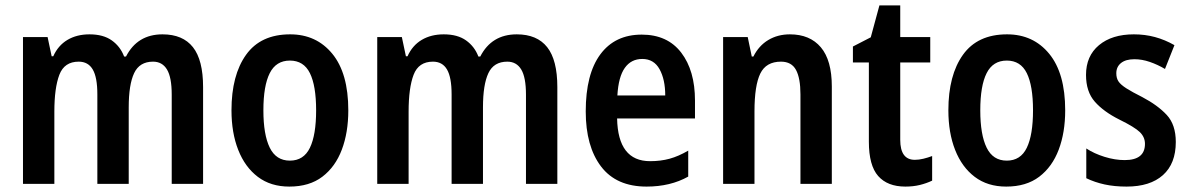

<svg xmlns="http://www.w3.org/2000/svg" viewBox="-20 -680 4401 710"><path d="M581 -553Q656 -553 693.5 -505.5Q731 -458 731 -358V0H615V-330Q615 -394 597.5 -423Q580 -452 546 -452Q496 -452 476 -409.5Q456 -367 456 -283V0H340V-331Q340 -394 323 -423Q306 -452 271 -452Q218 -452 199.5 -403.5Q181 -355 181 -267V0H65V-543H156L171 -472H177Q195 -512 229.5 -532.5Q264 -553 311 -553Q362 -553 393.5 -530.5Q425 -508 439 -471H446Q488 -553 581 -553Z M1268 -272Q1268 -190 1244 -126.5Q1220 -63 1172 -26.5Q1124 10 1050 10Q981 10 933.5 -26Q886 -62 861 -125.5Q836 -189 836 -272Q836 -402 890 -477.5Q944 -553 1053 -553Q1150 -553 1209 -481Q1268 -409 1268 -272ZM954 -272Q954 -182 977.5 -134Q1001 -86 1052 -86Q1103 -86 1126 -133.5Q1149 -181 1149 -272Q1149 -363 1126 -409.5Q1103 -456 1052 -456Q1001 -456 977.5 -409.5Q954 -363 954 -272Z M1891 -553Q1966 -553 2003.5 -505.5Q2041 -458 2041 -358V0H1925V-330Q1925 -394 1907.5 -423Q1890 -452 1856 -452Q1806 -452 1786 -409.5Q1766 -367 1766 -283V0H1650V-331Q1650 -394 1633 -423Q1616 -452 1581 -452Q1528 -452 1509.5 -403.5Q1491 -355 1491 -267V0H1375V-543H1466L1481 -472H1487Q1505 -512 1539.5 -532.5Q1574 -553 1621 -553Q1672 -553 1703.5 -530.5Q1735 -508 1749 -471H1756Q1798 -553 1891 -553Z M2353 -552Q2448 -552 2499 -485.5Q2550 -419 2550 -308V-242H2262Q2265 -84 2384 -84Q2423 -84 2456 -93Q2489 -102 2525 -123V-27Q2459 10 2371 10Q2259 10 2202.5 -64.5Q2146 -139 2146 -268Q2146 -406 2200 -479Q2254 -552 2353 -552ZM2355 -462Q2314 -462 2290.5 -429Q2267 -396 2263 -327H2440Q2440 -386 2419 -424Q2398 -462 2355 -462Z M2901 -553Q2975 -553 3015.5 -505Q3056 -457 3056 -360V0H2940V-331Q2940 -391 2923.5 -421.5Q2907 -452 2868 -452Q2813 -452 2791.5 -408Q2770 -364 2770 -268V0H2654V-543H2745L2760 -471H2766Q2786 -511 2821 -532Q2856 -553 2901 -553Z M3363 -89Q3378 -89 3394.5 -93Q3411 -97 3427 -103V-12Q3406 -2 3381.5 4Q3357 10 3328 10Q3262 10 3227.5 -29Q3193 -68 3193 -156V-449H3134V-508L3200 -542L3232 -660H3309V-543H3420V-449H3309V-163Q3309 -89 3363 -89Z M3919 -272Q3919 -190 3895 -126.5Q3871 -63 3823 -26.5Q3775 10 3701 10Q3632 10 3584.5 -26Q3537 -62 3512 -125.5Q3487 -189 3487 -272Q3487 -402 3541 -477.5Q3595 -553 3704 -553Q3801 -553 3860 -481Q3919 -409 3919 -272ZM3605 -272Q3605 -182 3628.5 -134Q3652 -86 3703 -86Q3754 -86 3777 -133.5Q3800 -181 3800 -272Q3800 -363 3777 -409.5Q3754 -456 3703 -456Q3652 -456 3628.5 -409.5Q3605 -363 3605 -272Z M4328 -155Q4328 -75 4280.5 -32.5Q4233 10 4146 10Q4101 10 4064.5 2Q4028 -6 3997 -21V-131Q4026 -112 4064.5 -100Q4103 -88 4139 -88Q4214 -88 4214 -148Q4214 -173 4195 -191.5Q4176 -210 4119 -238Q4061 -267 4028.5 -304Q3996 -341 3996 -403Q3996 -473 4044 -513Q4092 -553 4173 -553Q4214 -553 4251 -543Q4288 -533 4323 -513L4288 -425Q4261 -441 4232 -451Q4203 -461 4175 -461Q4143 -461 4125.5 -447Q4108 -433 4108 -409Q4108 -391 4116 -379Q4124 -367 4145 -353.5Q4166 -340 4204 -321Q4261 -291 4294.5 -255Q4328 -219 4328 -155Z"/></svg>

Font: Noto Sans Khmer UI Condensed SemiBold
Style: Regular
Weight: 600
Width: 3
Designer: Danh Hong and the Monotype Design Team
Foundry: Monotype Imaging Inc.
Version: Version 2.002; ttfautohint (v1.8.4.7-5d5b)